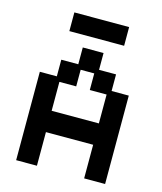

<svg xmlns="http://www.w3.org/2000/svg" viewBox="-119 -882 830 982"><g transform="rotate(15 296.0 -391.5)"><path d="M60 12V-456H150V-544H240V-633H350V-544H440V-456H531V12H420V-166H170V12ZM170 -279H420V-432H331V-520H259V-432H170ZM152 -696V-795H442V-696Z"/></g></svg>

Font: Pixelify Sans Medium
Style: Regular
Weight: 500
Designer: Stefie Justprince
Foundry: Typecalism Foundryline
Version: Version 1.000;February 13, 2025;FontCreator 15.0.0.3015 64-b